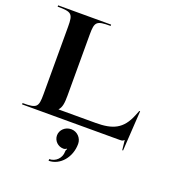

<svg xmlns="http://www.w3.org/2000/svg" viewBox="-150 -721 1009 1093"><g transform="rotate(20 355.0 -175.0)"><path d="M262 97.5C262 130.1 288.9 156.5 322 156.5C329 156.5 337 153.5 340 149.5L343 151.5C340 155.5 337 161.4 337 169.5C337 208.4 305.4 240 266.5 240V250C335.8 250 392 183.9 392 102.5C392 66.6 362.9 37 327 37C291.1 37 262 64.4 262 97.5ZM15 0H606C622 0 625.6 -2 632.6 -9H633.6L640 50H645L660 -193H655L643 -163C605.1 -68.2 546.6 -44 444.5 -44H220V-45C237 -63 241 -89.5 241 -135V-505C241 -583.3 250.5 -592 336 -592V-600H15V-592C100.5 -592 110 -583.3 110 -505V-95C110 -16.7 100.5 -8 15 -8Z"/></g></svg>

Font: Prida01
Style: Black
Weight: 900
Designer: gluk
Foundry: gluk
Version: Version 00.072